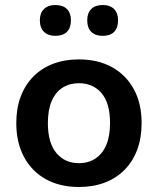

<svg xmlns="http://www.w3.org/2000/svg" viewBox="-20 -736 630 766"><path d="M295 10Q219 10 163 -21Q107 -52 76 -109.5Q45 -167 45 -245Q45 -304 62.5 -350.5Q80 -397 113 -430.5Q146 -464 192 -481.5Q238 -499 295 -499Q371 -499 427 -468Q483 -437 514 -380Q545 -323 545 -245Q545 -186 527.5 -139Q510 -92 477 -58.5Q444 -25 398 -7.5Q352 10 295 10ZM295 -85Q332 -85 360 -103Q388 -121 403.5 -156.5Q419 -192 419 -245Q419 -325 385 -364.5Q351 -404 295 -404Q258 -404 230 -386.5Q202 -369 186.5 -333.5Q171 -298 171 -245Q171 -166 205 -125.5Q239 -85 295 -85ZM390 -593Q360 -593 344 -609Q328 -625 328 -655Q328 -684 344 -700Q360 -716 390 -716Q419 -716 435 -700Q451 -684 451 -655Q451 -625 435.5 -609Q420 -593 390 -593ZM201 -593Q172 -593 155.5 -609Q139 -625 139 -655Q139 -684 155.5 -700Q172 -716 201 -716Q231 -716 247 -700Q263 -684 263 -655Q263 -625 247 -609Q231 -593 201 -593Z"/></svg>

Font: Nunito
Style: Bold
Weight: 700
Designer: Vernon Adams
Foundry: Vernon Adams
Version: Version 3.602